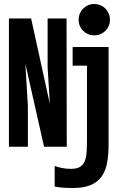

<svg xmlns="http://www.w3.org/2000/svg" viewBox="-20 -730 590 955"><path d="M312 0H199.2L106 -413.6L118.7 -203.1V0H24.4V-638.2H134.8L228 -212.9L216.8 -394.5V-638.2H311ZM520 -496.1V-8.8Q520 42.5 512.2 82.3Q504.4 122.1 484.4 149.4Q464.4 176.8 429.9 190.9Q395.5 205.1 342.3 205.1Q305.7 205.1 283.7 202.6Q261.7 200.2 252 197.8V95.2Q257.8 97.7 266.4 100.3Q274.9 103 285.6 105.2Q296.4 107.4 308.1 108.6Q319.8 109.9 332 109.9Q359.9 109.9 376 101.1Q392.1 92.3 400.1 74.7Q408.2 57.1 410.4 31.2Q412.6 5.4 412.6 -28.8V-403.3H341.3V-496.1ZM526.9 -631.8Q526.9 -615.7 521 -601.6Q515.1 -587.4 504.6 -576.9Q494.1 -566.4 479.7 -560.3Q465.3 -554.2 448.7 -554.2Q432.1 -554.2 418 -560.3Q403.8 -566.4 393.3 -576.9Q382.8 -587.4 377 -601.6Q371.1 -615.7 371.1 -631.8Q371.1 -647.9 377 -662.1Q382.8 -676.3 393.3 -687Q403.8 -697.8 418 -703.9Q432.1 -710 448.7 -710Q465.3 -710 479.7 -703.9Q494.1 -697.8 504.6 -687Q515.1 -676.3 521 -662.1Q526.9 -647.9 526.9 -631.8Z"/></svg>

Font: Code New Roman
Style: Bold
Weight: 700
Monospace: yes
Designer: Sam Radian
Foundry: Code New Roman
Version: Version 1.508 October 19, 2014